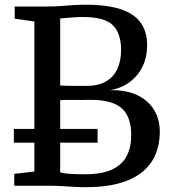

<svg xmlns="http://www.w3.org/2000/svg" viewBox="-20 -770 708 796"><path d="M122.5 -59V-681L41 -692.5V-743H175.5Q206 -743 232.2 -745Q258.5 -747 283.2 -748.8Q308 -750.5 333 -750.5Q405 -750.5 454.5 -739Q504 -727.5 533.8 -705.5Q563.5 -683.5 576.8 -652.5Q590 -621.5 590 -582Q590 -535 572 -496.2Q554 -457.5 519.5 -431.2Q485 -405 437 -396Q501 -397.5 547 -376.5Q593 -355.5 617.8 -316Q642.5 -276.5 642.5 -223Q642.5 -177.5 627.5 -136.5Q612.5 -95.5 577.5 -63.5Q542.5 -31.5 483 -12.8Q423.5 6 335 6Q307 6 284 4.5Q261 3 235.5 1.5Q210 0 173.5 0H39V-49ZM229.5 -415.5Q240 -415 254.8 -414.5Q269.5 -414 285.8 -414Q302 -414 316.5 -414Q331 -414 340.5 -414Q387 -414 418.5 -431.8Q450 -449.5 466 -483Q482 -516.5 482 -563.5Q482 -632 447.5 -665.8Q413 -699.5 323.5 -699.5Q303.5 -699.5 285.5 -698.2Q267.5 -697 253 -695.5Q238.5 -694 229.5 -693.5ZM229.5 -55.5Q241 -52 259 -50.2Q277 -48.5 296.8 -48Q316.5 -47.5 332.5 -47.5Q402.5 -47.5 444.5 -67.2Q486.5 -87 505.2 -123.2Q524 -159.5 524 -209.5Q524 -286.5 484.5 -321.2Q445 -356 357.5 -356Q344.5 -356 327 -355.8Q309.5 -355.5 290.5 -355.8Q271.5 -356 255.5 -355.8Q239.5 -355.5 229.5 -354.5ZM384.5 -235.5V-178.5H37.5V-235.5Z"/></svg>

Font: Merriweather 20pt
Style: Regular
Weight: 400
Version: Version 2.100